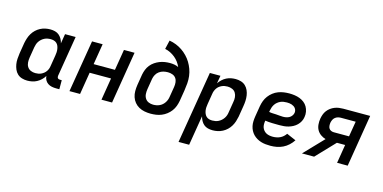

<svg xmlns="http://www.w3.org/2000/svg" viewBox="-85 -1209 3770 1889"><g transform="rotate(15 1800.0 -265.0)"><path d="M198 8Q170 8 143.5 0Q117 -8 98 -26Q79 -44 68.5 -68.5Q58 -93 53.5 -120Q49 -147 51 -175.5Q53 -204 57 -232L75 -342Q80 -367 88 -392Q96 -417 110 -440.5Q124 -464 144 -483Q164 -502 188 -514.5Q212 -527 237.5 -532.5Q263 -538 289 -538Q314 -538 337.5 -532Q361 -526 378.5 -511Q396 -496 407.5 -475.5Q419 -455 424 -432L440 -530H548L480 -118Q479 -111 480 -104.5Q481 -98 485 -93Q489 -88 495 -86Q501 -84 508 -84H526V8H493Q470 8 448 3.5Q426 -1 408.5 -13Q391 -25 380.5 -44Q370 -63 369 -85Q356 -63 336.5 -44.5Q317 -26 294.5 -14Q272 -2 247.5 3Q223 8 198 8ZM256 -84Q271 -84 286 -86.5Q301 -89 315 -95.5Q329 -102 341.5 -112Q354 -122 363 -135Q372 -148 377 -162Q382 -176 384 -191L402 -301Q405 -318 406 -335Q407 -352 404.5 -368.5Q402 -385 396 -400Q390 -415 378 -426Q366 -437 350 -441.5Q334 -446 317 -446Q301 -446 285 -443Q269 -440 254 -432.5Q239 -425 226 -413.5Q213 -402 203.5 -388Q194 -374 189 -358.5Q184 -343 181 -327L163 -217Q159 -192 160.5 -167.5Q162 -143 174.5 -123Q187 -103 209 -93.5Q231 -84 256 -84Z M627 0 715 -530H823L788 -318H1005L1040 -530H1148L1061 0H953L990 -226H772L735 0Z M1454 8Q1423 8 1392 2Q1361 -4 1335 -18.5Q1309 -33 1290 -56Q1271 -79 1261.5 -108Q1252 -137 1252 -168.5Q1252 -200 1257 -232L1275 -342Q1280 -368 1290 -393.5Q1300 -419 1317.5 -441Q1335 -463 1358.5 -479Q1382 -495 1407.5 -505Q1433 -515 1459.5 -519Q1486 -523 1512 -523Q1535 -523 1557.5 -519Q1580 -515 1599 -505Q1588 -531 1571 -554Q1554 -577 1532 -595Q1510 -613 1484 -626Q1458 -639 1429 -645L1450 -735Q1486 -729 1519.5 -715.5Q1553 -702 1582 -682Q1611 -662 1635.5 -636.5Q1660 -611 1678 -581.5Q1696 -552 1708.5 -518Q1721 -484 1725.5 -447.5Q1730 -411 1727 -373.5Q1724 -336 1718 -298L1700 -188Q1695 -160 1685 -133Q1675 -106 1657.5 -82.5Q1640 -59 1616 -40.5Q1592 -22 1565 -11Q1538 0 1510 4Q1482 8 1454 8ZM1456 -84Q1473 -84 1489 -87Q1505 -90 1520.5 -97Q1536 -104 1549 -115.5Q1562 -127 1571.5 -141.5Q1581 -156 1586.5 -171.5Q1592 -187 1594 -203L1611 -306Q1615 -330 1612.5 -354Q1610 -378 1597 -396Q1584 -414 1561.5 -422Q1539 -430 1515 -430Q1492 -430 1469.5 -424.5Q1447 -419 1427.5 -405Q1408 -391 1396.5 -370Q1385 -349 1381 -327L1363 -217Q1359 -192 1360.5 -167.5Q1362 -143 1374.5 -123Q1387 -103 1409 -93.5Q1431 -84 1456 -84Z M1793 205 1915 -530H2023L2009 -450Q2023 -471 2042 -488.5Q2061 -506 2083.5 -517.5Q2106 -529 2129.5 -533.5Q2153 -538 2177 -538Q2205 -538 2231.5 -530Q2258 -522 2277 -504Q2296 -486 2307 -461.5Q2318 -437 2322 -410Q2326 -383 2324.5 -354.5Q2323 -326 2318 -298L2300 -188Q2295 -163 2287 -138Q2279 -113 2265 -89.5Q2251 -66 2231 -47Q2211 -28 2187 -15.5Q2163 -3 2137.5 2.5Q2112 8 2086 8Q2061 8 2037.5 2Q2014 -4 1996.5 -19Q1979 -34 1968 -54.5Q1957 -75 1951 -98L1901 205ZM2058 -84Q2074 -84 2090 -87Q2106 -90 2121 -97.5Q2136 -105 2149 -116.5Q2162 -128 2171.5 -142Q2181 -156 2186.5 -171.5Q2192 -187 2194 -203L2212 -313Q2217 -338 2215 -362.5Q2213 -387 2201 -407Q2189 -427 2166.5 -436.5Q2144 -446 2119 -446Q2104 -446 2089.5 -443.5Q2075 -441 2060.5 -434.5Q2046 -428 2033.5 -418Q2021 -408 2012.5 -395Q2004 -382 1998.5 -368Q1993 -354 1991 -339L1973 -229Q1970 -212 1969 -195Q1968 -178 1970.5 -161.5Q1973 -145 1979.5 -130Q1986 -115 1997.5 -104Q2009 -93 2025 -88.5Q2041 -84 2058 -84Z M2675 8Q2650 8 2625.5 5.5Q2601 3 2578.5 -4Q2556 -11 2535.5 -23Q2515 -35 2499 -51.5Q2483 -68 2472 -89Q2461 -110 2456 -133.5Q2451 -157 2452 -182Q2453 -207 2457 -232L2475 -342Q2480 -370 2490 -397Q2500 -424 2518 -448Q2536 -472 2560 -490.5Q2584 -509 2611.5 -519.5Q2639 -530 2667 -534Q2695 -538 2723 -538Q2751 -538 2778.5 -534Q2806 -530 2830.5 -520.5Q2855 -511 2875.5 -495Q2896 -479 2909 -456.5Q2922 -434 2927 -406.5Q2932 -379 2927 -352Q2924 -329 2912.5 -307Q2901 -285 2883.5 -268Q2866 -251 2844.5 -239.5Q2823 -228 2800 -221.5Q2777 -215 2754 -213Q2731 -211 2708 -211Q2672 -211 2635 -212Q2598 -213 2563 -218V-217Q2560 -199 2560 -181Q2560 -163 2565.5 -147.5Q2571 -132 2582 -119Q2593 -106 2608 -98Q2623 -90 2640.5 -87Q2658 -84 2675 -84Q2693 -84 2711.5 -87.5Q2730 -91 2747.5 -99Q2765 -107 2779.5 -120Q2794 -133 2805 -149L2900 -108Q2882 -80 2856.5 -56.5Q2831 -33 2801 -18.5Q2771 -4 2739 2Q2707 8 2675 8ZM2721 -300Q2737 -300 2753 -303Q2769 -306 2783.5 -314Q2798 -322 2808.5 -336Q2819 -350 2822 -366Q2824 -379 2821 -391Q2818 -403 2811 -412.5Q2804 -422 2794 -428.5Q2784 -435 2772.5 -439Q2761 -443 2748.5 -444.5Q2736 -446 2723 -446Q2707 -446 2690 -443.5Q2673 -441 2657.5 -434Q2642 -427 2628 -415.5Q2614 -404 2604.5 -389.5Q2595 -375 2589.5 -359Q2584 -343 2581 -327L2578 -311Q2596 -307 2614 -306.5Q2632 -306 2650 -305Q2668 -304 2685.5 -302Q2703 -300 2721 -300Z M2995 0 3183 -196Q3155 -204 3131.5 -221Q3108 -238 3094.5 -262.5Q3081 -287 3078.5 -317.5Q3076 -348 3081 -378Q3085 -400 3092.5 -421Q3100 -442 3114 -460.5Q3128 -479 3147 -493Q3166 -507 3187.5 -515.5Q3209 -524 3231 -527Q3253 -530 3274 -530H3548L3461 0H3353L3384 -190H3300L3119 0ZM3244 -282H3399L3425 -438H3274Q3259 -438 3243.5 -433.5Q3228 -429 3215.5 -418.5Q3203 -408 3196.5 -393.5Q3190 -379 3187 -364Q3185 -349 3186 -333.5Q3187 -318 3194.5 -306Q3202 -294 3215.5 -288Q3229 -282 3244 -282Z"/></g></svg>

Font: Iosevka Curly SmBdEx
Style: Italic
Weight: 600
Width: 7
Italic angle: -9°
Monospace: yes
Designer: Belleve Invis
Foundry: Belleve Invis
Version: Version 11.1.0; ttfautohint (v1.8.3)